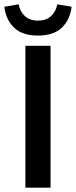

<svg xmlns="http://www.w3.org/2000/svg" viewBox="-34 -865 350 885"><path d="M83 0V-654H199V0ZM141 -701Q69 -701 31 -737.5Q-7 -774 -14 -834L52 -845Q58 -812 80.5 -791Q103 -770 141 -770Q179 -770 201.5 -791Q224 -812 230 -845L296 -834Q289 -774 251 -737.5Q213 -701 141 -701Z"/></svg>

Font: Giro Semibold
Style: Regular
Weight: 600
Designer: Paul D. Hunt
Foundry: Adobe Systems Incorporated
Version: Version 1.000;PS 1.0;hotconv 1.0.88;makeotf.lib2.5.647800